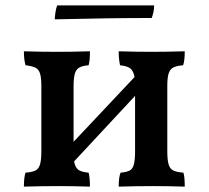

<svg xmlns="http://www.w3.org/2000/svg" viewBox="-20 -693 777 715"><path d="M663 -50Q668 -35 668 2Q606 0 548 0Q490 0 422 2Q422 -33 429 -50Q452 -52 463 -58Q474 -64 478.5 -80.5Q483 -97 483 -130V-336L256 -92Q260 -69 272 -60.5Q284 -52 310 -50Q315 -30 315 2Q253 0 199 0Q137 0 69 2Q69 -32 75 -50Q100 -52 112 -58Q124 -64 129 -80.5Q134 -97 134 -130V-372Q134 -404 129 -419.5Q124 -435 112 -441Q100 -447 75 -450Q69 -471 69 -502Q131 -500 196 -500Q247 -500 315 -502Q315 -467 310 -450Q286 -448 274.5 -441Q263 -434 258.5 -418Q254 -402 254 -370V-165L481 -406Q477 -429 465.5 -438Q454 -447 427 -450Q422 -473 422 -502Q484 -500 545 -500Q598 -500 668 -502Q668 -467 662 -450Q637 -448 625 -441.5Q613 -435 608 -419.5Q603 -404 603 -372V-130Q603 -97 608 -80.5Q613 -64 625.5 -58Q638 -52 663 -50ZM193 -673H554Q554 -650 545 -626Q387 -626 184 -621Q184 -631 186.5 -647Q189 -663 193 -673Z"/></svg>

Font: Vollkorn SC SemiBold
Style: Regular
Weight: 600
Designer: Friedrich Althausen
Foundry: Friedrich Althausen
Version: Version 4.015